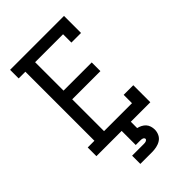

<svg xmlns="http://www.w3.org/2000/svg" viewBox="-278 -836 1156 1156"><g transform="rotate(-45 300.0 -257.5)"><path d="M46 0V-74H103V-662H46V-735H505V-590H423V-661H185V-419H425V-345H185V-74H423V-145H505V0ZM200 220V150H300Q305 150 309.5 149.5Q314 149 318 147.5Q322 146 325.5 143Q329 140 329 135Q329 131 325.5 127.5Q322 124 318 122.5Q314 121 309.5 120.5Q305 120 300 120H261V0H339V54Q353 57 366.5 64Q380 71 389.5 81.5Q399 92 403.5 106.5Q408 121 408 135Q408 155 399.5 173Q391 191 374.5 201.5Q358 212 338.5 216Q319 220 300 220Z"/></g></svg>

Font: Iosevka Curly Slab Extended
Style: Regular
Weight: 400
Width: 7
Monospace: yes
Designer: Belleve Invis
Foundry: Belleve Invis
Version: Version 11.1.0; ttfautohint (v1.8.3)